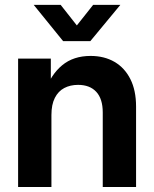

<svg xmlns="http://www.w3.org/2000/svg" viewBox="-20 -751 619 771"><path d="M186.5 -289.1V0H52.7V-515.6H184.1V-382.8H159.7Q184.6 -451.7 229.7 -489Q274.9 -526.4 343.8 -526.4Q398.4 -526.4 439.5 -502.7Q480.5 -479 503.4 -433.6Q526.4 -388.2 526.4 -322.8V0H392.6V-299.3Q392.6 -354 366.7 -382.1Q340.8 -410.2 293.5 -410.2Q262.2 -410.2 238 -397.5Q213.9 -384.8 200.2 -357.9Q186.5 -331.1 186.5 -289.1ZM223.6 -731.4 288.6 -648.9 354 -731.4H462.9V-731L342.8 -585.9H233.4L115.7 -731V-731.4Z"/></svg>

Font: Inter Cardless Display
Style: Bold
Weight: 700
Designer: Rasmus Andersson
Foundry: rsms
Version: Version 4.001;git-9221beed3